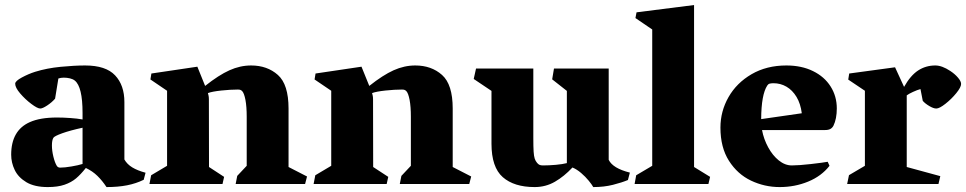

<svg xmlns="http://www.w3.org/2000/svg" viewBox="-20 -739 3879 771"><path d="M99.6 -248.5Q141.1 -267.1 208.5 -267.1Q233.9 -267.1 262 -265.1Q290 -263.2 311.5 -259.3V-285.6Q311.5 -390.6 280.3 -415.5Q272.9 -421.4 261 -424.3Q249 -427.2 235.8 -427.2Q224.6 -427.2 214.4 -423.8L201.2 -342.8Q188 -327.6 169.4 -315.4Q150.9 -303.2 141.6 -303.2Q130.4 -303.2 105.7 -321.8Q81.1 -340.3 61 -363.8Q41 -387.2 41 -402.8Q41 -413.6 67.9 -428Q94.7 -442.4 121.1 -450.7Q168 -465.3 223.6 -470.7Q279.3 -476.1 321.8 -476.1Q404.8 -476.1 442.1 -436.5Q479.5 -397 479.5 -329.1V-98.6Q490.2 -79.6 511 -66.9Q531.7 -54.2 564.5 -45.4L557.1 -17.1Q526.4 -2 490.2 5.1Q454.1 12.2 407.7 12.2Q390.6 -13.7 371.1 -32.7Q351.6 -51.8 324.7 -64.5Q304.2 -38.6 285.4 -22.7Q266.6 -6.8 239.3 2.7Q211.9 12.2 171.9 12.2Q118.7 12.2 85.9 -7.3Q53.2 -26.9 39.1 -56.4Q24.9 -85.9 24.9 -117.7Q24.9 -215.3 99.6 -248.5ZM221.7 -65.9Q239.7 -65.9 267.1 -70.6Q294.4 -75.2 311.5 -80.6V-226.1Q261.7 -215.3 230 -203.9Q198.2 -192.4 194.3 -185.5Q188.5 -175.8 188.5 -154.8Q188.5 -134.3 194.3 -110.1Q200.2 -85.9 208 -73.2Q212.4 -65.9 221.7 -65.9Z M584 -419.9 587.9 -443.8 772.5 -471.2 803.7 -394Q858.4 -437.5 901.4 -456.8Q944.3 -476.1 988.3 -476.1Q1053.2 -476.1 1095.9 -438Q1138.7 -399.9 1138.7 -303.2V-68.4L1212.9 -30.3L1205.1 0H926.3L932.6 -32.7L970.7 -73.2V-270Q970.7 -311 965.6 -337.9Q960.4 -364.7 952.6 -373Q949.2 -376.5 945.6 -377.9Q941.9 -379.4 935.1 -379.4Q905.8 -379.4 868.9 -375.5Q832 -371.6 814.9 -365.2Q815.4 -363.3 817.1 -356.7Q818.8 -350.1 818.8 -340.8L819.3 -68.4L879.9 -28.8L873.5 0H580.1L586.9 -35.2L650.9 -73.2V-374.5Z M1243.2 -419.9 1247.1 -443.8 1431.6 -471.2 1462.9 -394Q1517.6 -437.5 1560.5 -456.8Q1603.5 -476.1 1647.5 -476.1Q1712.4 -476.1 1755.1 -438Q1797.9 -399.9 1797.9 -303.2V-68.4L1872.1 -30.3L1864.3 0H1585.4L1591.8 -32.7L1629.9 -73.2V-270Q1629.9 -311 1624.8 -337.9Q1619.6 -364.7 1611.8 -373Q1608.4 -376.5 1604.7 -377.9Q1601.1 -379.4 1594.2 -379.4Q1564.9 -379.4 1528.1 -375.5Q1491.2 -371.6 1474.1 -365.2Q1474.6 -363.3 1476.3 -356.7Q1478 -350.1 1478 -340.8L1478.5 -68.4L1539.1 -28.8L1532.7 0H1239.3L1246.1 -35.2L1310.1 -73.2V-374.5Z M1882.3 -421.9 1891.6 -463.9H2121.6V-185.1Q2121.6 -148.9 2122.8 -130.4Q2124 -111.8 2127.2 -102.1Q2130.4 -92.3 2136.7 -85Q2141.6 -79.1 2146.7 -76.9Q2151.9 -74.7 2160.2 -74.7Q2184.6 -74.7 2211.9 -77.1Q2239.3 -79.6 2256.3 -84V-374L2197.3 -420.4L2204.6 -463.9H2424.3V-97.2Q2440.9 -63 2509.3 -45.9L2501.5 -16.1Q2477.1 -5.9 2441.2 3.2Q2405.3 12.2 2362.3 12.2Q2357.4 2.9 2344.2 -13.2Q2331.1 -29.3 2313.7 -44.2Q2296.4 -59.1 2278.8 -66.4Q2245.6 -30.8 2208.5 -9.3Q2171.4 12.2 2127 12.2Q2044.4 12.2 1999 -27.6Q1953.6 -67.4 1953.6 -162.1V-374Z M2531.7 -666.5 2536.1 -689.5 2767.1 -718.8V-68.4L2831.5 -28.8L2824.7 0H2528.3L2534.7 -35.2L2599.1 -73.2V-620.6Z M3340.3 -303.7Q3340.3 -261.7 3326.7 -233.9Q3322.3 -225.6 3314.5 -221.2Q3306.6 -216.8 3293 -216.8H3040Q3046.9 -180.2 3064.7 -147.5Q3082.5 -114.7 3107.4 -94.7Q3132.3 -74.7 3159.7 -74.7Q3187.5 -74.7 3236.6 -80.3Q3285.6 -85.9 3303.7 -89.4L3311 -73.2Q3278.8 -31.7 3225.3 -9.8Q3171.9 12.2 3110.8 12.2Q3050.3 12.2 2995.8 -13.7Q2941.4 -39.6 2907.2 -93.3Q2873 -147 2873 -226.6Q2873 -292 2905.5 -349.1Q2938 -406.2 2998.3 -441.2Q3058.6 -476.1 3137.7 -476.1Q3198.7 -476.1 3244.6 -453.6Q3290.5 -431.2 3315.4 -391.8Q3340.3 -352.5 3340.3 -303.7ZM3199.7 -284.2Q3194.8 -322.8 3178.5 -349.9Q3162.1 -377 3138.2 -390.9Q3114.3 -404.8 3085.9 -404.8Q3076.7 -404.8 3070.6 -403.1Q3064.5 -401.4 3061 -395.5Q3037.1 -358.9 3036.6 -260.7Z M3386.2 -419.4 3390.1 -443.8 3574.2 -468.8 3610.4 -390.1Q3636.2 -436 3667 -456.1Q3697.8 -476.1 3735.8 -476.1Q3762.7 -476.1 3795.9 -454.1Q3814.5 -441.9 3826.9 -427.2Q3839.4 -412.6 3839.4 -401.9Q3839.4 -388.7 3820.1 -365Q3800.8 -341.3 3776.6 -322.3Q3752.4 -303.2 3739.7 -303.2Q3728.5 -303.2 3711.7 -313.2Q3694.8 -323.2 3685.5 -334L3676.3 -381.3Q3663.6 -377.9 3646.5 -370.1Q3629.4 -362.3 3621.1 -356V-68.4L3755.9 -31.7L3748.5 0H3381.8L3389.2 -35.6L3453.1 -73.2V-374.5Z"/></svg>

Font: Vesper Libre Heavy
Style: Regular
Weight: 900
Designer: Robert Keller & Kimya Gandhi
Foundry: Mota Italic
Version: Version 1.058